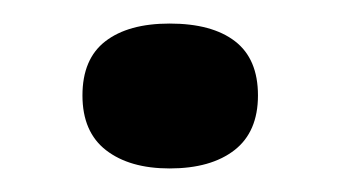

<svg xmlns="http://www.w3.org/2000/svg" viewBox="-20 -133 289 163"><path d="M124 10Q90 10 70 -5.5Q50 -21 50 -52Q50 -83 69.5 -98Q89 -113 124 -113Q160 -113 179.5 -98Q199 -83 199 -52Q199 -21 179 -5.5Q159 10 124 10Z"/></svg>

Font: Red Rose SemiBold
Style: Regular
Weight: 600
Designer: Jaikishan Patel
Version: Version 2.000